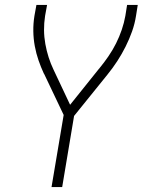

<svg xmlns="http://www.w3.org/2000/svg" viewBox="-20 -550 640 775"><path d="M188 205 237 -86 158 -252Q158 -252 158 -252Q158 -252 158 -252L157 -253Q145 -279 135.5 -306.5Q126 -334 120.5 -363.5Q115 -393 114.5 -424Q114 -455 119 -486L127 -530H170L162 -486Q153 -428 163 -372.5Q173 -317 196 -269L263 -127L380 -273Q380 -273 380.5 -273Q381 -273 381 -273V-274Q400 -297 417.5 -322.5Q435 -348 448.5 -375Q462 -402 471.5 -430Q481 -458 486 -486L493 -530H536L529 -486Q524 -454 513 -423Q502 -392 487 -362Q472 -332 453.5 -303.5Q435 -275 413 -248L279 -82L231 205Z"/></svg>

Font: Iosevka Curly XLtEx
Style: Italic
Weight: 200
Width: 7
Italic angle: -9°
Monospace: yes
Designer: Belleve Invis
Foundry: Belleve Invis
Version: Version 11.1.0; ttfautohint (v1.8.3)